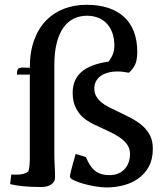

<svg xmlns="http://www.w3.org/2000/svg" viewBox="-20 -784 687 814"><path d="M210.4 -135.3Q210.4 -104.5 211.9 -81.1Q213.4 -57.6 213.4 -33.7Q213.4 -20.5 207.8 -12.5Q202.1 -4.4 193.4 0.5Q184.6 5.4 173.8 7.1Q163.1 8.8 152.8 8.8Q71.3 8.8 22.9 -3.4L27.8 -43.9H57.1Q69.8 -43.9 80.8 -47.4Q91.8 -50.8 100.1 -56.6Q106.4 -78.6 106.4 -110.8V-468.3Q106.4 -467.8 98.1 -467.8Q89.8 -467.8 80.1 -467.8H51.8Q51.8 -486.8 57.1 -492.2Q62.5 -497.6 78.6 -497.6Q85.4 -497.6 92.5 -497.1Q99.6 -496.6 106.4 -496.6Q106.4 -564 124.8 -614Q143.1 -664.1 175.5 -697.3Q208 -730.5 252 -747.1Q295.9 -763.7 347.2 -763.7Q398.4 -763.7 438.2 -750.7Q478 -737.8 505.6 -712.6Q533.2 -687.5 547.6 -649.9Q562 -612.3 562 -563.5Q562 -531.7 553.7 -512.2Q545.4 -492.7 526.4 -475.6Q515.1 -478 502 -479.5Q488.8 -481 479 -481Q454.1 -481 435.3 -475.3Q416.5 -469.7 404.3 -460Q392.1 -450.2 386 -437.3Q379.9 -424.3 379.9 -409.7Q379.9 -390.6 387.5 -376.7Q395 -362.8 408.4 -351.3Q421.9 -339.8 440.7 -330.1Q459.5 -320.3 481.9 -310.1Q513.2 -295.4 539.8 -281Q566.4 -266.6 585.9 -249Q605.5 -231.4 616.7 -208.5Q627.9 -185.5 627.9 -152.8Q627.9 -108.4 610.8 -77.4Q593.8 -46.4 565.9 -26.9Q538.1 -7.3 503.2 1.7Q468.3 10.7 432.6 10.7Q411.6 10.7 384.8 6.3Q357.9 2 333.7 -4.9Q309.6 -11.7 293 -19.8Q276.4 -27.8 276.4 -35.2Q276.4 -39.1 277.6 -44.9Q278.8 -50.8 281.5 -61.5Q284.2 -72.3 288.8 -88.9Q293.5 -105.5 300.8 -131.3L344.2 -118.2Q352.5 -97.7 362.1 -83.3Q371.6 -68.8 383.5 -59.6Q395.5 -50.3 410.2 -45.9Q424.8 -41.5 443.8 -41.5Q464.8 -41.5 481.2 -48.3Q497.6 -55.2 508.5 -67.4Q519.5 -79.6 525.4 -95.7Q531.2 -111.8 531.2 -130.4Q531.2 -153.8 519.3 -170.9Q507.3 -188 486.8 -201.9Q466.3 -215.8 439.5 -228Q412.6 -240.2 382.8 -254.4Q361.3 -264.2 344 -276.6Q326.7 -289.1 314.2 -305.7Q301.8 -322.3 294.9 -343Q288.1 -363.8 288.1 -390.6Q288.1 -446.3 325.2 -479Q362.3 -511.7 440.4 -522.9Q453.6 -540.5 459.2 -556.2Q464.8 -571.8 464.8 -589.8Q464.8 -622.1 455.8 -646Q446.8 -669.9 431.2 -685.8Q415.5 -701.7 394.3 -709.5Q373 -717.3 348.6 -717.3Q318.4 -717.3 293 -705.1Q267.6 -692.9 249.3 -667.5Q231 -642.1 220.7 -602.5Q210.4 -563 210.4 -508.3Z"/></svg>

Font: Tienne
Style: Regular
Weight: 400
Designer: vernon adams
Foundry: vernon adams
Version: Version 1.001